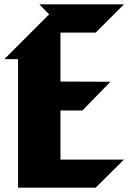

<svg xmlns="http://www.w3.org/2000/svg" viewBox="-34 -776 624 883"><path d="M345 -268 474 -400 244 -401V-626H406L536 -756H147L192 -710L-14 -504H49V87H406L536 -42H244V-268Z"/></svg>

Font: Kidora Gothic
Style: Regular
Weight: 400
Version: Version 001.018